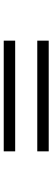

<svg xmlns="http://www.w3.org/2000/svg" viewBox="358 -820 284 1040"><g transform="rotate(90 500.0 -300.0)"><path d="M200.2 -178.2V-240.2H799.8V-178.2ZM200.2 -359.9V-421.9H799.8V-359.9Z"/></g></svg>

Font: BabelStone Ogham Pictish
Style: Italic
Weight: 400
Italic angle: -30°
Designer: Andrew West
Foundry: BabelStone
Version: Version 1.02 March 14, 2022